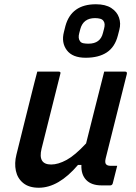

<svg xmlns="http://www.w3.org/2000/svg" viewBox="-20 -870 640 901"><path d="M155 -534H255Q267 -534 263 -523Q241 -435 219 -347.5Q197 -260 175 -172Q157 -98 220 -98Q253 -98 292.5 -119.5Q332 -141 384 -197Q404 -276 423.5 -354.5Q443 -433 469 -534H567Q578 -534 575 -522Q550 -423 524.5 -320.5Q499 -218 476 -127Q471 -106 478 -99Q484 -92 498 -92H530Q525 -72 519.5 -50.5Q514 -29 509 -9Q506 0 497 0H457Q409 0 384.5 -25.5Q360 -51 362 -96H346Q255 11 162 11Q116 11 89 -11Q62 -33 54.5 -68.5Q47 -104 57 -144Q75 -218 93.5 -291Q112 -364 130 -437Q136 -462 142.5 -486.5Q149 -511 155 -534ZM430 -850Q475 -850 502 -832.5Q529 -815 538.5 -787.5Q548 -760 540 -730L533 -703Q519 -649 481 -624Q443 -599 382 -599Q320 -599 293.5 -634.5Q267 -670 280 -720L287 -748Q315 -850 430 -850ZM426 -785Q371 -785 357 -734L352 -715Q345 -690 356 -676Q361 -669 371.5 -667Q382 -665 395 -665Q451 -665 463 -715L468 -734Q475 -759 466 -771Q461 -779 450.5 -782Q440 -785 426 -785Z"/></svg>

Font: Recursive Mn Lnr St Med
Style: Italic
Weight: 500
Italic angle: -15°
Monospace: yes
Version: Version 1.079;hotconv 1.0.112;makeotfexe 2.5.65598; ttfautoh